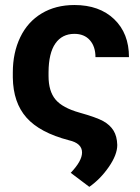

<svg xmlns="http://www.w3.org/2000/svg" viewBox="-20 -558 555 761"><path d="M274.9 -538.1Q374 -538.1 432.6 -481.9Q491.2 -425.8 491.2 -331.5H358.4Q358.4 -373.5 336.2 -398.7Q314 -423.8 274.9 -423.8Q226.1 -423.8 199.5 -385.7Q172.9 -347.7 172.4 -272V-256.8Q172.4 -196.3 200.2 -163.3Q228 -130.4 295.2 -111.6Q362.3 -92.8 389.2 -77.9Q416 -63 429.9 -40.5Q443.8 -18.1 444.8 16.6Q444.8 55.2 411.4 103.5Q377.9 151.9 334 182.6L260.3 127Q305.2 80.1 305.2 46.4Q305.2 9.8 253.4 -2Q137.7 -32.2 85 -91.8Q32.2 -151.4 30.8 -250.5V-270.5Q30.8 -349.1 60.3 -410.4Q89.8 -471.7 145.3 -504.9Q200.7 -538.1 274.9 -538.1Z"/></svg>

Font: MAUL Bold
Style: Bold
Weight: 700
Designer: MAUL
Version: Version 1.0; 2020; ttfautohint (v1.8.3)